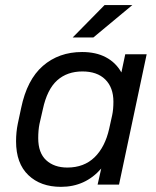

<svg xmlns="http://www.w3.org/2000/svg" viewBox="-20 -724 610 753"><path d="M91.3 -37.1Q43 -83 43 -169.9Q43 -206.1 49.8 -238.8L63 -300.8Q85.9 -411.1 147.9 -465.3Q210.9 -520 301.8 -520Q356.4 -520 395 -499.5Q434.1 -479 456.1 -439.9L471.2 -511.2H555.2L446.8 0H362.8L377 -63Q314.5 8.8 219.2 8.8Q139.2 8.8 91.3 -37.1ZM351.1 -107.4Q392.1 -147.5 408.2 -219.2L419.9 -272Q424.8 -294.9 424.8 -325.2Q424.8 -380.9 392.6 -412.6Q360.8 -443.8 303.2 -443.8Q243.7 -443.8 204.6 -409.2Q164.6 -373.5 147.9 -294.9L134.8 -237.8Q129.9 -213.4 129.9 -182.1Q129.9 -124.5 161.1 -95.7Q192.4 -66.9 244.1 -66.9Q309.6 -66.9 351.1 -107.4ZM390.1 -704.1H499L346.2 -577.1H265.1Z"/></svg>

Font: D-DIN Exp
Style: DINExp-Italic
Weight: 400
Width: 7
Italic angle: -12°
Designer: Charles Nix
Foundry: Datto Inc.
Version: Version 1.00